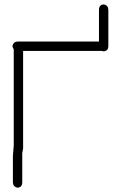

<svg xmlns="http://www.w3.org/2000/svg" viewBox="-20 -870 540 880"><path d="M433.6 -679.7V-824.2Q433.6 -849.6 457 -849.6Q476.6 -844.7 476.6 -824.2V-660.2Q476.6 -634.8 453.1 -634.8Q450.2 -635.7 447.8 -636.7H85.9V-189.5Q85.9 -187 82 -168V-35.2Q82 -9.8 58.6 -9.8Q39.1 -15.1 39.1 -35.2V-156.2Q43 -200.2 43 -203.1V-644.5Q37.1 -652.8 37.1 -660.2Q42.5 -679.7 62.5 -679.7Z"/></svg>

Font: CEF Fonts CJK Mono
Style: Regular
Weight: 400
Designer: PartyBoss (派对大魔王)
Version: Release 2.25